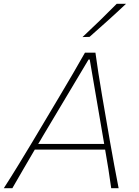

<svg xmlns="http://www.w3.org/2000/svg" viewBox="-41 -990 729 1010"><path d="M-21 0Q16.5 -58 55.5 -121.8Q94.5 -185.5 129 -243L275 -488Q312.5 -551 343.5 -604.2Q374.5 -657.5 406 -713H461Q468 -660.5 476.5 -606.5Q485 -552.5 496 -487L538 -243Q548.5 -183 560.2 -119.8Q572 -56.5 583 0H544Q537.5 -48.5 529.2 -100.5Q521 -152.5 512 -203H142Q112.5 -152.5 82.5 -101.2Q52.5 -50 24 0ZM185 -275Q179 -264.5 172.8 -254Q166.5 -243.5 160 -233H507Q505.5 -243.5 503.5 -253.8Q501.5 -264 500 -274L431 -677H425ZM393 -795Q439.5 -838.5 484.5 -882.2Q529.5 -926 573 -970H622Q575.5 -926 527.5 -882.8Q479.5 -839.5 430 -796Z"/></svg>

Font: Commissioner Flair Thin
Style: Italic
Weight: 100
Italic angle: -12°
Designer: Kostas Bartsokas
Foundry: Kostas Bartsokas
Version: Version 1.000; ttfautohint (v1.8.3)